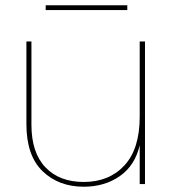

<svg xmlns="http://www.w3.org/2000/svg" viewBox="-20 -697 654 727"><path d="M529 -540V0H509V-147Q491 -70 433.5 -30Q376 10 297 10Q202 10 141 -49Q80 -108 80 -227V-540H99V-225Q99 -119 152 -63.5Q205 -8 297 -8Q393 -8 451 -70.5Q509 -133 509 -255V-540ZM153 -659V-677H462V-659Z"/></svg>

Font: Poppins Thin
Style: Regular
Weight: 250
Designer: Ninad Kale (Devanagari), Jonny Pinhorn (Latin)
Foundry: Indian Type Foundry
Version: Version 3.200;PS 1.000;hotconv 16.6.54;makeotf.lib2.5.65590